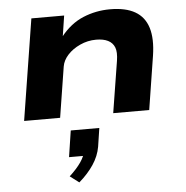

<svg xmlns="http://www.w3.org/2000/svg" viewBox="-57 -569 920 951"><g transform="rotate(-5 403.0 -93.5)"><path d="M53 0 133 -503H296L280 -399H278Q327 -461 390.5 -487.5Q454 -514 525 -514Q602 -514 649 -487Q696 -460 713 -405Q730 -350 717 -266L675 0H496L537 -256Q544 -300 534.5 -323.5Q525 -347 502 -358.5Q479 -370 443 -370Q401 -370 363 -352.5Q325 -335 301 -308.5Q277 -282 272 -252L232 0ZM299 327 254 293Q291 259 311.5 229Q332 199 335 174L358 198H259L279 67H421L407 159Q399 205 371 247Q343 289 299 327Z"/></g></svg>

Font: Nunito Sans 7pt Expanded ExtraBold
Style: Italic
Weight: 800
Width: 7
Italic angle: -9°
Designer: Vernon Adams
Foundry: Vernon Adams
Version: Version 3.101;gftools[0.9.27]